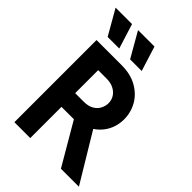

<svg xmlns="http://www.w3.org/2000/svg" viewBox="-237 -927 1033 1033"><g transform="rotate(45 280.0 -410.5)"><path d="M68.8 0V-625H259.7Q327.8 -625 376 -597.9Q424.3 -570.8 450 -526Q475.7 -481.2 475.7 -427.8Q475.7 -395.8 466 -367Q456.2 -338.2 438.2 -314.9Q420.1 -291.7 394.4 -274.3L559.7 0H422.9L284 -237.5H189.6V0ZM189.6 -341.7H254.2Q289.6 -341.7 311.8 -354.9Q334 -368.1 344.4 -388.5Q354.9 -409 354.9 -429.9Q354.9 -455.6 342 -475Q329.2 -494.4 306.6 -505.6Q284 -516.7 254.2 -516.7H189.6ZM270.1 -679.2 188.9 -820.8H313.9L358.3 -679.2ZM99.3 -679.2 18.1 -820.8H143.1L187.5 -679.2Z"/></g></svg>

Font: Afacad Flux
Style: Regular
Weight: 400
Designer: Kristian Moeller
Foundry: Dicotype
Version: Version 1.100